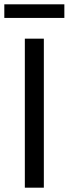

<svg xmlns="http://www.w3.org/2000/svg" viewBox="-28 -869 318 889"><path d="M270 -786H-8V-849H270ZM175 0H87V-690H175Z"/></svg>

Font: Exo 2
Style: Regular
Weight: 400
Designer: Natanael Gama
Version: Version 1.001;PS 001.001;hotconv 1.0.70;makeotf.lib2.5.58329